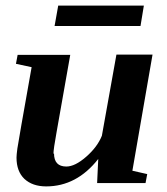

<svg xmlns="http://www.w3.org/2000/svg" viewBox="-20 -655 596 686"><path d="M175 -562 188 -635H494L482 -562ZM171 -105 173 -107Q173 -60 217 -60Q248 -60 288 -95Q328 -130 344 -170L396 -460H525L453 -45L506 -33L500 -1H327L331 -87Q254 11 145 11Q96 11 67 -16Q39 -43 39 -92Q39 -101 42 -124Q45 -146 93 -415L37 -427L43 -459H231L182 -182Q171 -122 171 -105Z"/></svg>

Font: Libra Serif Modern
Style: Bold Italic
Weight: 700
Italic angle: -12°
Designer: Stefan Peev, Context Ltd
Foundry: Stefan Peev, Context Ltd
Version: Version 1.000